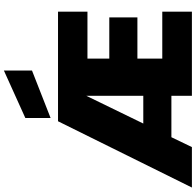

<svg xmlns="http://www.w3.org/2000/svg" viewBox="-30 -1000 1030 1011"><g transform="rotate(-90 485.5 -495.0)"><path d="M682 -550V-435H899V-287H682V-156H929V0H486V-108H268L216 0H3L352 -705H929V-550ZM486 -256V-556L340 -256ZM619 -842 369 -744V-877L619 -990Z"/></g></svg>

Font: Fz Poppins ExtBd
Style: Regular
Weight: 800
Designer: Ninad Kale (Devanagari), Jonny Pinhorn (Latin)
Foundry: Indian Type Foundry
Version: Vit hóa bi Vntype.Com & FontZin.Com